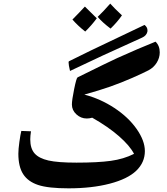

<svg xmlns="http://www.w3.org/2000/svg" viewBox="-20 -1007 912 1047"><path d="M354 20Q243.2 20 188 1.7Q132.8 -16.6 106.4 -57.4Q80.1 -98.1 80.1 -168.9Q80.1 -192.9 85.7 -233.2Q91.3 -273.4 96.2 -293L148.9 -291Q145 -265.1 145 -247.1Q145 -197.3 168.7 -170.4Q192.4 -143.6 244.1 -131.8Q295.9 -120.1 397 -120.1Q513.7 -120.1 584.2 -129.9Q654.8 -139.6 710.9 -168Q688 -212.4 628.9 -264.2Q569.8 -315.9 482.9 -365.2Q467.8 -360.8 453.1 -360.8Q421.4 -360.8 396.7 -383.3Q372.1 -405.8 372.1 -437Q372.1 -460.9 384.3 -521Q396.5 -581.1 402.8 -585Q570.3 -668 619.4 -690.4Q668.5 -712.9 730.5 -739.3Q792.5 -765.6 828.1 -779.8Q851.1 -757.8 851.1 -721.2Q851.1 -691.9 834.7 -665.3Q818.4 -638.7 789.6 -623.5Q760.7 -608.4 700.7 -582Q640.6 -555.7 581.5 -534.9Q522.5 -514.2 439.9 -491.2Q527.8 -468.3 603.8 -418.2Q679.7 -368.2 724.9 -304Q770 -239.7 770 -183.1Q770 -121.1 722.9 -75.9Q675.8 -30.8 578.4 -5.4Q481 20 354 20ZM361.8 -620.1Q354 -652.8 354 -666Q354 -671.9 356 -672.9L473.1 -730.5L768.1 -871.1Q784.2 -858.9 784.2 -841.3L783.7 -834Q778.8 -812.5 754.9 -801.8Q522 -697.3 361.8 -620.1ZM507.8 -907.2Q479 -868.2 444.8 -835Q405.8 -865.2 375 -900.4L411.1 -937.5L442.9 -971.2ZM645 -923.3Q620.1 -887.2 583 -851.1Q538.1 -884.8 512.7 -915Q542.5 -943.4 581.1 -987.3Q601.1 -964.4 645 -923.3Z"/></svg>

Font: Sahl Naskh
Style: Bold
Weight: 700
Designer: Pascal Zoghbi
Version: Version 1.001